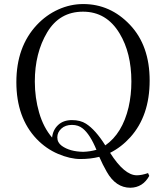

<svg xmlns="http://www.w3.org/2000/svg" viewBox="-20 -758 809 934"><path d="M59.6 -358.4Q59.6 -530.3 159.2 -636.7Q205.1 -685.5 263.7 -711.9Q322.3 -738.3 384.8 -738.3Q516.6 -738.3 612.3 -637.2Q708 -536.1 708 -366.2Q708 -195.3 614.3 -90.8Q570.3 -42 515.6 -14.6Q585 94.7 645.5 94.7Q668.9 94.7 700.2 84L706.1 97.7Q674.8 154.3 614.3 155.3Q543 155.3 499 77.1Q479.5 43 462.9 4.9Q420.9 15.6 371.1 15.6Q321.3 15.6 262.7 -9.3Q204.1 -34.2 158.2 -82Q59.6 -185.5 59.6 -358.4ZM149.4 -361.3Q149.4 -282.2 170.4 -210Q191.4 -137.7 233.4 -88.9Q237.3 -126 262.7 -149.9Q288.1 -173.8 330.1 -173.8Q371.1 -173.8 398.4 -156.2Q444.3 -127 492.2 -50.8Q575.2 -108.4 605.5 -236.3Q619.1 -295.9 619.1 -361.3Q619.1 -501 561.5 -595.7Q498 -701.2 383.8 -701.2Q269.5 -701.2 209.5 -600.6Q149.4 -500 149.4 -361.3ZM258.8 -89.8Q258.8 -64.5 280.3 -48.8Q319.3 -20.5 384.8 -19.5Q418 -20.5 449.2 -29.3Q418 -104.5 382.8 -132.8Q361.3 -150.4 330.1 -150.4Q297.9 -150.4 278.3 -132.3Q258.8 -114.3 258.8 -89.8Z"/></svg>

Font: GenEi Koburi Mincho v6
Style: Regular
Weight: 400
Designer: o_tamon (Modified)
Foundry: o_tamon / Adobe Systems Incorporated
Version: Version 6.1